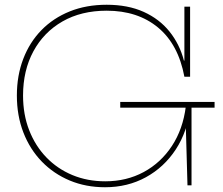

<svg xmlns="http://www.w3.org/2000/svg" viewBox="-20 -780 940 808"><path d="M422 8Q341.5 8 273.8 -20.2Q206 -48.5 156 -100Q106 -151.5 78.5 -222.2Q51 -293 51 -378Q51 -462 77.8 -532Q104.5 -602 154.2 -653Q204 -704 273.5 -732Q343 -760 429 -760Q518.5 -760 584.8 -730Q651 -700 693.5 -647Q736 -594 754 -525H764L756 -457Q730.5 -593.5 645 -664.2Q559.5 -735 429 -735Q322 -735 243 -689.8Q164 -644.5 120.5 -564Q77 -483.5 77 -378Q77 -298 102.8 -232Q128.5 -166 175 -117.8Q221.5 -69.5 284.8 -43.2Q348 -17 423 -17Q512.5 -17 584.8 -56Q657 -95 703.5 -165.8Q750 -236.5 762 -332L781 -327Q769 -226.5 719.8 -151.2Q670.5 -76 593.8 -34Q517 8 422 8ZM769 0 761 -282V-348H786V0ZM486 -327V-351H883V-327ZM756 -457V-752H780V-457Z"/></svg>

Font: Hepta Slab ExtraLight
Style: Regular
Weight: 200
Designer: Michael LaGattuta
Foundry: Michael LaGattuta
Version: Version 1.100